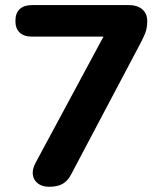

<svg xmlns="http://www.w3.org/2000/svg" viewBox="-20 -725 640 754"><path d="M174 8.5Q146.5 8.5 129.2 -4.2Q112 -17 109 -38.5Q106 -60 120 -86.2L412 -628.8V-581.2H105Q74 -581.2 57.2 -597.2Q40.5 -613.2 40.5 -642.8Q40.5 -673 57.2 -689Q74 -705 105 -705H487.5Q518.8 -705 538.5 -688.6Q558.2 -672.2 558.2 -642Q558.2 -616.2 551 -597Q543.8 -577.8 532 -555.8L259.2 -39.8Q246.2 -14.5 225.9 -3Q205.5 8.5 174 8.5Z"/></svg>

Font: Nunito ExtraLight
Style: Regular
Weight: 200
Designer: Vernon Adams
Foundry: Vernon Adams
Version: Version 3.602;April 4, 2023;FontCreator 14.0.0.2856 64-bit